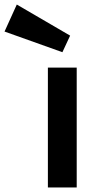

<svg xmlns="http://www.w3.org/2000/svg" viewBox="-149 -826 420 846"><path d="M189 -528H62V0H189ZM-129 -687 126 -596 160 -669 -75 -806Z"/></svg>

Font: Audiowide
Style: Regular
Weight: 400
Designer: Astigmatic (AOETI)
Foundry: Astigmatic (AOETI)
Version: Version 1.002